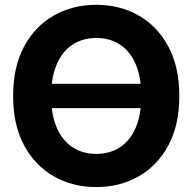

<svg xmlns="http://www.w3.org/2000/svg" viewBox="-20 -757 789 787"><path d="M608.6 -413.5V-313.7H140.8V-413.5ZM374.6 9.8Q278 9.8 200.7 -34.2Q123.4 -78.1 78.6 -161.6Q33.8 -245 33.8 -363.3Q33.8 -482.3 78.6 -566Q123.4 -649.7 200.7 -693.5Q278 -737.3 374.6 -737.3Q471.4 -737.3 548.3 -693.5Q625.3 -649.7 670.2 -566Q715 -482.3 715 -363.3Q715 -244.7 670.2 -161.3Q625.3 -77.8 548.3 -34Q471.4 9.8 374.6 9.8ZM374.6 -126.2Q430.6 -126.2 472 -153.5Q513.5 -180.8 536.3 -233.7Q559.2 -286.6 559.2 -363.3Q559.2 -440.4 536.3 -493.6Q513.5 -546.8 472 -574.1Q430.6 -601.4 374.6 -601.4Q318.9 -601.4 277.4 -574.1Q235.8 -546.8 212.7 -493.6Q189.6 -440.4 189.6 -363.3Q189.6 -286.6 212.7 -233.7Q235.8 -180.8 277.4 -153.5Q318.9 -126.2 374.6 -126.2Z"/></svg>

Font: Inter Tight
Style: Regular
Weight: 400
Designer: Rasmus Andersson
Foundry: rsms
Version: Version 3.002